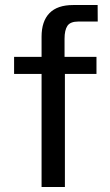

<svg xmlns="http://www.w3.org/2000/svg" viewBox="-20 -743 436 763"><path d="M363.4 -517V-449.3H237.9V0H145.2V-449.3H36V-517H145.2V-597.2Q145.2 -658.5 176.6 -690.8Q207.9 -723 270.7 -723H368L368.4 -657.4H291.3Q259.4 -657.4 248 -640.4Q236.5 -623.4 236.5 -589V-517Z"/></svg>

Font: Public Sans Thin
Style: Regular
Weight: 100
Designer: The Public Sans project authors (U.S. Web Design System). Libre Franklin designed by Pablo Impallari and Rodrigo Fuenzal
Version: Version 1.008